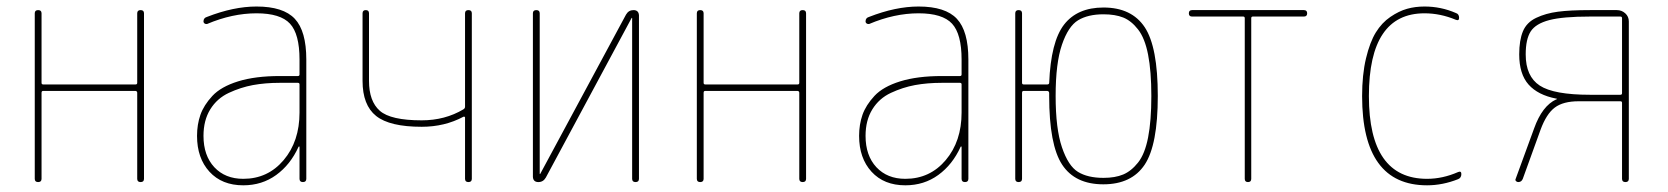

<svg xmlns="http://www.w3.org/2000/svg" viewBox="-20 -550 5040 580"><path d="M85 -9.8V-509.8Q85 -519.5 95.2 -519.5Q105.5 -519.5 105.5 -509.8V-299.8Q105.5 -294.9 110.4 -294.9H389.6Q394.5 -294.9 394.5 -299.8V-509.8Q394.5 -519.5 404.8 -519.5Q415 -519.5 415 -509.8V-9.8Q415 0 404.8 0Q394.5 0 394.5 -9.8V-269.5Q394.5 -274.4 389.6 -275.4H110.4Q105.5 -275.4 105.5 -269.5V-9.8Q105.5 0 95.2 0Q85 0 85 -9.8Z M884.8 -210V-294.9Q884.8 -299.8 879.9 -299.8H825.2Q781.2 -299.8 744.1 -293Q707 -286.1 671.4 -269.5Q635.7 -252.9 615.2 -219.7Q594.7 -186.5 594.7 -139.6Q594.7 -80.1 627.4 -44.9Q660.2 -9.8 714.8 -9.8Q789.1 -9.8 836.9 -66.4Q884.8 -123 884.8 -210ZM879.9 -320.3Q884.8 -320.3 884.8 -325.2V-370.1Q884.8 -447.3 856 -478.5Q827.1 -509.8 754.9 -509.8Q681.6 -509.8 605.5 -477.5Q601.6 -476.6 598.1 -479Q594.7 -481.4 594.7 -485.4Q594.7 -496.1 605.5 -499Q685.5 -530.3 754.9 -530.3Q835.9 -530.3 870.6 -493.2Q905.3 -456.1 905.3 -370.1V-9.8Q905.3 0 895 0Q884.8 0 884.8 -9.8V-106.4Q884.8 -107.4 883.8 -107.4Q881.8 -107.4 881.8 -106.4Q857.4 -52.7 814.5 -21.5Q771.5 9.8 714.8 9.8Q650.4 9.8 612.8 -31.2Q575.2 -72.3 575.2 -139.6Q575.2 -173.8 585.4 -203.1Q595.7 -232.4 621.6 -260.3Q647.5 -288.1 699.2 -304.2Q751 -320.3 825.2 -320.3Z M1253.9 -167Q1157.2 -167 1116.2 -199.7Q1075.2 -232.4 1075.2 -305.7V-509.8Q1075.2 -519.5 1085 -519.5Q1094.7 -519.5 1094.7 -509.8V-305.7Q1094.7 -244.1 1127.4 -215.3Q1160.2 -186.5 1253.9 -186.5Q1324.2 -186.5 1379.9 -219.7Q1384.8 -222.7 1384.8 -227.5V-509.8Q1384.8 -519.5 1395 -519.5Q1405.3 -519.5 1405.3 -509.8V-9.8Q1405.3 0 1395 0Q1384.8 0 1384.8 -9.8V-195.3Q1384.8 -196.3 1383.3 -197.3Q1381.8 -198.2 1379.9 -197.3Q1323.2 -167 1253.9 -167Z M1606.4 0Q1590.8 0 1589.8 -15.6V-509.8Q1589.8 -519.5 1600.1 -519.5Q1610.4 -519.5 1610.4 -509.8V-25.4Q1610.4 -24.4 1611.3 -24.4Q1612.3 -24.4 1612.3 -25.4L1871.1 -505.9Q1878.9 -519.5 1893.6 -519.5Q1909.2 -519.5 1910.2 -503.9V-9.8Q1910.2 0 1899.9 0Q1889.6 0 1889.6 -9.8V-495.1Q1889.6 -496.1 1888.7 -496.1Q1887.7 -496.1 1887.7 -495.1L1628.9 -13.7Q1621.1 0 1606.4 0Z M2085 -9.8V-509.8Q2085 -519.5 2095.2 -519.5Q2105.5 -519.5 2105.5 -509.8V-299.8Q2105.5 -294.9 2110.4 -294.9H2389.6Q2394.5 -294.9 2394.5 -299.8V-509.8Q2394.5 -519.5 2404.8 -519.5Q2415 -519.5 2415 -509.8V-9.8Q2415 0 2404.8 0Q2394.5 0 2394.5 -9.8V-269.5Q2394.5 -274.4 2389.6 -275.4H2110.4Q2105.5 -275.4 2105.5 -269.5V-9.8Q2105.5 0 2095.2 0Q2085 0 2085 -9.8Z M2884.8 -210V-294.9Q2884.8 -299.8 2879.9 -299.8H2825.2Q2781.2 -299.8 2744.1 -293Q2707 -286.1 2671.4 -269.5Q2635.7 -252.9 2615.2 -219.7Q2594.7 -186.5 2594.7 -139.6Q2594.7 -80.1 2627.4 -44.9Q2660.2 -9.8 2714.8 -9.8Q2789.1 -9.8 2836.9 -66.4Q2884.8 -123 2884.8 -210ZM2879.9 -320.3Q2884.8 -320.3 2884.8 -325.2V-370.1Q2884.8 -447.3 2856 -478.5Q2827.1 -509.8 2754.9 -509.8Q2681.6 -509.8 2605.5 -477.5Q2601.6 -476.6 2598.1 -479Q2594.7 -481.4 2594.7 -485.4Q2594.7 -496.1 2605.5 -499Q2685.5 -530.3 2754.9 -530.3Q2835.9 -530.3 2870.6 -493.2Q2905.3 -456.1 2905.3 -370.1V-9.8Q2905.3 0 2895 0Q2884.8 0 2884.8 -9.8V-106.4Q2884.8 -107.4 2883.8 -107.4Q2881.8 -107.4 2881.8 -106.4Q2857.4 -52.7 2814.5 -21.5Q2771.5 9.8 2714.8 9.8Q2650.4 9.8 2612.8 -31.2Q2575.2 -72.3 2575.2 -139.6Q2575.2 -173.8 2585.4 -203.1Q2595.7 -232.4 2621.6 -260.3Q2647.5 -288.1 2699.2 -304.2Q2751 -320.3 2825.2 -320.3Z M3313.5 -506.8Q3266.6 -506.8 3236.8 -488.8Q3207 -470.7 3188 -415Q3168.9 -359.4 3168.9 -260.3Q3168.9 -161.1 3188 -105Q3207 -48.8 3236.3 -30.8Q3265.6 -12.7 3313.5 -12.7Q3348.6 -12.7 3373 -22.9Q3397.5 -33.2 3418 -59.1Q3438.5 -85 3448.2 -134.8Q3458 -184.6 3458 -259.8Q3458 -335 3448.2 -384.8Q3438.5 -434.6 3418 -460.9Q3397.5 -487.3 3373 -497.1Q3348.6 -506.8 3313.5 -506.8ZM3046.9 -9.8V-509.8Q3046.9 -519.5 3057.1 -519.5Q3067.4 -519.5 3067.4 -509.8V-299.8Q3067.4 -294.9 3072.3 -294.9H3143.6Q3148.4 -294.9 3149.4 -298.8Q3154.3 -423.8 3194.3 -475.6Q3234.4 -527.3 3313.5 -527.3Q3398.4 -527.3 3438 -467.8Q3477.5 -408.2 3477.5 -260.3Q3477.5 -112.3 3438 -52.7Q3398.4 6.8 3313 6.8Q3227.5 6.8 3188.5 -52.7Q3149.4 -112.3 3149.4 -259.8V-268.6Q3149.4 -274.4 3143.6 -275.4H3072.3Q3067.4 -275.4 3067.4 -269.5V-9.8Q3067.4 0 3057.1 0Q3046.9 0 3046.9 -9.8Z M3581.1 -500Q3571.3 -500 3571.3 -509.8Q3571.3 -519.5 3581.1 -519.5H3918.9Q3928.7 -519.5 3928.7 -509.8Q3928.7 -500 3918.9 -500H3764.6Q3759.8 -500 3759.8 -495.1V-9.8Q3759.8 0 3750 0Q3740.2 0 3740.2 -9.8V-495.1Q3740.2 -500 3735.4 -500Z M4291 9.8Q4094.7 9.8 4094.7 -259.8Q4094.7 -324.2 4106.4 -373.5Q4118.2 -422.9 4136.2 -452.1Q4154.3 -481.4 4180.2 -499Q4206.1 -516.6 4230.5 -523.4Q4254.9 -530.3 4283.2 -530.3Q4333 -530.3 4377.9 -510.7Q4387.7 -507.8 4387.7 -496.1Q4387.7 -486.3 4377.9 -490.2Q4331.1 -509.8 4283.2 -509.8Q4115.2 -509.8 4115.2 -259.8Q4115.2 -9.8 4291 -9.8Q4337.9 -9.8 4384.8 -30.3Q4394.5 -34.2 4394.5 -24.4Q4394.5 -12.7 4384.8 -8.8Q4337.9 9.8 4291 9.8Z M4588.9 -385.7Q4588.9 -319.3 4631.3 -291.5Q4673.8 -263.7 4783.2 -263.7H4875Q4879.9 -263.7 4879.9 -268.6V-495.1Q4879.9 -500 4875 -500H4783.2Q4701.2 -500 4660.2 -489.3Q4619.1 -478.5 4604 -455.1Q4588.9 -431.6 4588.9 -385.7ZM4566.4 0Q4562.5 0 4559.6 -2.9Q4556.6 -5.9 4558.6 -9.8L4614.3 -162.1Q4638.7 -230.5 4681.6 -250Q4683.6 -250 4683.6 -251Q4683.6 -252 4681.6 -252Q4626 -262.7 4597.7 -294.4Q4569.3 -326.2 4569.3 -385.7Q4569.3 -428.7 4580.6 -455.6Q4591.8 -482.4 4620.6 -496.1Q4649.4 -509.8 4686 -514.6Q4722.7 -519.5 4783.2 -519.5H4864.3Q4878.9 -519.5 4889.6 -509.8Q4900.4 -500 4900.4 -485.4V-9.8Q4900.4 0 4890.1 0Q4879.9 0 4879.9 -9.8V-239.3Q4879.9 -244.1 4875 -244.1H4749Q4702.1 -244.1 4676.8 -225.1Q4651.4 -206.1 4633.8 -158.2L4580.1 -9.8Q4576.2 0 4566.4 0Z"/></svg>

Font: Rounded-X Mgen+ 2m thin
Style: Regular
Weight: 100
Designer: [Source Han Sans]
Ryoko NISHIZUKA  (kana & ideographs); Paul D. Hunt (Latin, Greek & Cyrillic); Wenlong ZHANG  (bopomofo
Version: Version 1.059.20150602